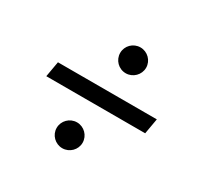

<svg xmlns="http://www.w3.org/2000/svg" viewBox="-121 -750 828 808"><g transform="rotate(30 293.0 -346.0)"><path d="M61.5 -308.6H542L555.2 -383.8H74.7ZM344.7 -486.3C378.9 -486.3 407.7 -514.6 407.7 -549.3C407.7 -583.5 379.4 -611.8 344.7 -611.8C309.6 -611.8 281.7 -583.5 281.7 -549.3C281.7 -514.6 309.6 -486.3 344.7 -486.3ZM271 -79.6C305.7 -79.6 334 -107.9 334 -142.1C334 -176.8 305.7 -205.1 271 -205.1C236.3 -205.1 208 -176.8 208 -142.1C208 -107.9 236.3 -79.6 271 -79.6Z"/></g></svg>

Font: Cascadia Code SemiLight
Style: Italic
Weight: 350
Italic angle: -10°
Monospace: yes
Designer: Aaron Bell
Foundry: Saja Typeworks
Version: Version 2404.023